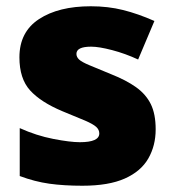

<svg xmlns="http://www.w3.org/2000/svg" viewBox="-20 -583 557 613"><path d="M477 -170Q477 -118 453.5 -77Q430 -36 378.5 -13Q327 10 243 10Q184 10 137.5 3.5Q91 -3 43 -21V-174Q96 -150 150 -139.5Q204 -129 235 -129Q297 -129 297 -157Q297 -169 287 -178Q277 -187 251.5 -198Q226 -209 179 -228Q110 -257 76 -294.5Q42 -332 42 -400Q42 -481 104.5 -522Q167 -563 270 -563Q325 -563 373 -551Q421 -539 473 -516L421 -393Q380 -412 338 -423Q296 -434 271 -434Q224 -434 224 -411Q224 -401 232.5 -393Q241 -385 265 -375Q289 -365 335 -346Q383 -327 414.5 -304.5Q446 -282 461.5 -250.5Q477 -219 477 -170Z"/></svg>

Font: Noto Sans Telugu Black
Style: Regular
Weight: 900
Designer: Jelle Bosma - Monotype Design Team
Foundry: Monotype Imaging Inc.
Version: Version 2.005; ttfautohint (v1.8.4.7-5d5b)